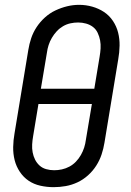

<svg xmlns="http://www.w3.org/2000/svg" viewBox="-20 -766 540 794"><path d="M202 8Q174 8 147 2Q120 -4 98.5 -18.5Q77 -33 62 -55.5Q47 -78 40.5 -104Q34 -130 34.5 -158Q35 -186 40 -214L97 -559Q101 -584 109 -608Q117 -632 131.5 -654Q146 -676 166 -694Q186 -712 209.5 -723Q233 -734 257.5 -740Q282 -746 307 -746Q335 -746 361.5 -738.5Q388 -731 410 -716.5Q432 -702 447 -679.5Q462 -657 468.5 -631Q475 -605 474.5 -577Q474 -549 469 -521L412 -176Q408 -151 400 -127Q392 -103 378 -81Q364 -59 344 -41Q324 -23 300.5 -12Q277 -1 252 3.5Q227 8 202 8ZM370 -399 392 -532Q395 -549 396 -566Q397 -583 394 -599Q391 -615 384 -630Q377 -645 364.5 -654.5Q352 -664 336 -668.5Q320 -673 303 -673Q287 -673 271 -669.5Q255 -666 240.5 -657.5Q226 -649 214.5 -636.5Q203 -624 194.5 -609.5Q186 -595 181 -579.5Q176 -564 174 -548L149 -399ZM204 -62Q220 -62 236 -65.5Q252 -69 267 -77Q282 -85 294 -97.5Q306 -110 314.5 -125Q323 -140 328 -155.5Q333 -171 335 -187L360 -336H139L117 -203Q114 -186 113 -169Q112 -152 115 -136Q118 -120 125 -106Q132 -92 143.5 -81.5Q155 -71 171 -66.5Q187 -62 204 -62Z"/></svg>

Font: Iosevka Slab Oblique
Style: Regular
Weight: 400
Italic angle: -9°
Monospace: yes
Designer: Belleve Invis
Foundry: Belleve Invis
Version: Version 11.1.1; ttfautohint (v1.8.3)